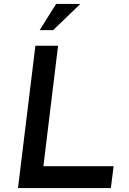

<svg xmlns="http://www.w3.org/2000/svg" viewBox="-20 -962 660 982"><path d="M161 -728H277L202 -112H561L547 0H72ZM391 -942 252 -808H183L267 -942Z"/></svg>

Font: Josefin Sans Thin SemiBold
Style: Italic
Weight: 600
Italic angle: -7°
Version: Version 2.000